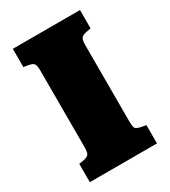

<svg xmlns="http://www.w3.org/2000/svg" viewBox="-174 -788 773 874"><g transform="rotate(-30 212.5 -350.5)"><path d="M36 0V-96L65 -101Q85 -106 90 -116.5Q95 -127 95 -152V-552Q95 -578 89 -587.5Q83 -597 61 -601L36 -605V-701H389V-605L360 -599Q343 -595 336.5 -586Q330 -577 330 -549V-149Q330 -122 335 -114Q340 -106 362 -101L389 -96V0Z"/></g></svg>

Font: Literata Black
Style: Regular
Weight: 900
Designer: Latin by Veronika Burian and Jose Scaglione. Greek by Irene Vlachou. Cyrillic by Vera Evstafieva.
Foundry: TypeTogether
Version: Version 3.103;gftools[0.9.29]